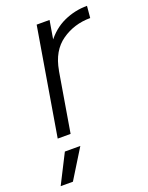

<svg xmlns="http://www.w3.org/2000/svg" viewBox="-160 -571 647 840"><g transform="rotate(-20 163.0 -151.0)"><path d="M117 -500H177L93 0H33ZM352 -502 347 -447Q272 -447 213.5 -406Q155 -365 140 -278L104 -276Q117 -353 154.5 -404Q192 -455 243.5 -478.5Q295 -502 352 -502ZM43 64H115L31 200H-26Z"/></g></svg>

Font: Oak Sans Light Italic
Style: Regular
Weight: 400
Italic angle: -9.5°
Foundry: Erik Kennedy, Walven
Version: Version 1.000;Glyphs 3.1.2 (3151)